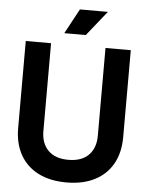

<svg xmlns="http://www.w3.org/2000/svg" viewBox="-60 -936 767 998"><g transform="rotate(5 324.0 -437.0)"><path d="M50 -246V-700H182V-242Q182 -178 218.5 -141Q255 -104 324 -104Q393 -104 429.5 -141Q466 -178 466 -242V-700H598V-246Q598 -166 565.5 -107.5Q533 -49 471.5 -17.5Q410 14 324 14Q238 14 176.5 -17.5Q115 -49 82.5 -107.5Q50 -166 50 -246ZM246 -758 316 -888H462L358 -758Z"/></g></svg>

Font: Space Grotesk Frontify
Style: Bold
Weight: 700
Designer: Florian Karsten
Version: Version 2.000